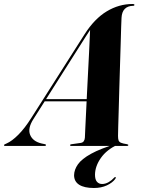

<svg xmlns="http://www.w3.org/2000/svg" viewBox="-81 -729 706 959"><path d="M505.5 -12.5 507.5 -7Q452 18.5 423 59.8Q394 101 393.5 143.5Q393.5 167.5 403.2 178.8Q413 190 429 190Q445.5 190 461.5 180.8Q477.5 171.5 488 159.5Q490.5 156.5 492.8 155.8Q495 155 496.5 156Q498 157 497.5 159Q497 161 494.5 165Q481 183.5 453 196.8Q425 210 388 210Q340 210 314.5 193.8Q289 177.5 289 146Q289.5 118.5 308.2 91.8Q327 65 374 39Q421 13 505.5 -12.5ZM85.5 -133.5Q56.5 -88 69.5 -55.5Q82.5 -23 126 -12.5L142.5 -9Q146 -8.5 147.2 -7.5Q148.5 -6.5 148.5 -4Q148.5 -2 146.8 -1Q145 0 141.5 0H-55Q-58 0 -59.5 -0.8Q-61 -1.5 -61 -3.5Q-61 -6 -58 -7.8Q-55 -9.5 -48 -12.5Q-21.5 -24 10.5 -56Q42.5 -88 75 -139.5L341.5 -558Q391 -635.5 452 -672.2Q513 -709 580.5 -709Q586.5 -709 588.5 -707.8Q590.5 -706.5 590.5 -704.5Q590.5 -702.5 589.2 -701.2Q588 -700 584 -700Q557 -699.5 542.2 -684.5Q527.5 -669.5 526 -640Q525.5 -629.5 524.2 -595.2Q523 -561 521.8 -511Q520.5 -461 518.5 -403.8Q516.5 -346.5 515 -288.8Q513.5 -231 512 -181Q510.5 -131 509.5 -96Q508.5 -61 508.5 -50Q508.5 -36 511.2 -28Q514 -20 523.2 -16Q532.5 -12 552 -9Q560 -7.5 560 -4.5Q560 -2.5 558 -1.2Q556 0 552.5 0H274.5Q272 0 270.5 -1Q269 -2 269 -4Q269 -6 270.5 -7Q272 -8 275 -8.5L321 -15Q332.5 -16.5 337.5 -24Q342.5 -31.5 343 -41.5Q343.5 -54 345 -86.8Q346.5 -119.5 348.8 -165Q351 -210.5 353.5 -262.5Q356 -314.5 358.8 -366.8Q361.5 -419 363.8 -465.2Q366 -511.5 367.5 -545Q369 -578.5 369.5 -592.5L379 -593.5Q378 -592.5 375.8 -589.5Q373.5 -586.5 367.5 -577.2Q361.5 -568 348.5 -548ZM132.5 -223 138.5 -234H395L396 -223Z"/></svg>

Font: Fraunces 120pt
Style: Bold Italic
Weight: 700
Italic angle: -16°
Version: Version 1.000;[b76b70a41]